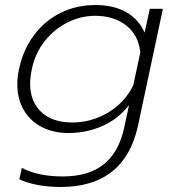

<svg xmlns="http://www.w3.org/2000/svg" viewBox="-20 -515 692 765"><path d="M57 199 67 154Q132 188 230 188Q333 188 393.5 139.5Q454 91 475 -7L494 -96Q451 -41 388 -13Q325 15 252 15Q193 15 147 -8.5Q101 -32 75 -76Q49 -120 49 -179Q49 -211 56 -240Q72 -317 115.5 -375Q159 -433 222 -464Q285 -495 360 -495Q433 -495 483 -466.5Q533 -438 556 -385L577 -480H629L530 -15Q477 230 221 230Q172 230 128 221.5Q84 213 57 199ZM511 -175 539 -306Q532 -375 483 -413.5Q434 -452 359 -452Q302 -452 249 -425.5Q196 -399 158 -351Q120 -303 107 -240Q100 -205 100 -183Q100 -110 144.5 -68.5Q189 -27 268 -27Q344 -27 410.5 -66.5Q477 -106 511 -175Z"/></svg>

Font: Prompt ExtraLight
Style: Italic
Weight: 275
Italic angle: -12°
Designer: Katatrad Team
Foundry: CadsonDemak
Version: Version 1.000